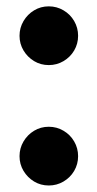

<svg xmlns="http://www.w3.org/2000/svg" viewBox="-20 -560 298 590"><path d="M130 -360Q105 -360 84.8 -372.2Q64.5 -384.5 52.2 -405Q40 -425.5 40 -450Q40 -474.5 52.2 -495.2Q64.5 -516 84.8 -528.2Q105 -540.5 130 -540.5Q154.5 -540.5 175.2 -528.2Q196 -516 208 -495.2Q220 -474.5 220 -450Q220 -425.5 208 -405Q196 -384.5 175.2 -372.2Q154.5 -360 130 -360ZM130 10Q105 10 84.8 -2.2Q64.5 -14.5 52.2 -35Q40 -55.5 40 -80Q40 -104.5 52.2 -125.2Q64.5 -146 84.8 -158.2Q105 -170.5 130 -170.5Q154.5 -170.5 175.2 -158.2Q196 -146 208 -125.2Q220 -104.5 220 -80Q220 -55.5 208 -35Q196 -14.5 175.2 -2.2Q154.5 10 130 10Z"/></svg>

Font: Bodoni Moda 96pt
Style: Bold
Weight: 700
Version: Version 2.005